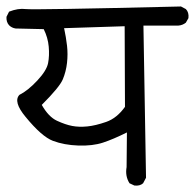

<svg xmlns="http://www.w3.org/2000/svg" viewBox="-25 -581 602 593"><path d="M390 -8 375 -15Q361 -37 366 -65L367 -172Q325 -151 293 -140.5Q261 -130 217 -131.5Q173 -133 138.5 -146Q104 -159 54 -220Q15 -267 35 -288Q61 -301 90 -332Q119 -363 123.5 -386Q128 -409 125.5 -437Q123 -465 110 -491L23 -493Q11 -495 3 -503Q-6 -513 -5 -529L3 -545Q31 -556 54.5 -553Q78 -550 534 -561L549 -553Q559 -543 557 -525L549 -511Q539 -503 526 -502H418L426 -32L417 -15Q407 -6 390 -8ZM361 -251 360 -500 173 -494Q179 -466 182 -440Q185 -414 182 -387Q179 -360 169 -336Q159 -312 104 -257Q125 -220 151 -208Q177 -196 198 -192Q219 -188 244.5 -190.5Q270 -193 303 -204.5Q336 -216 361 -251Z"/></svg>

Font: NaniFont Regular
Style: Regular
Weight: 400
Designer: Nanigashitei
Version: Version 1.036